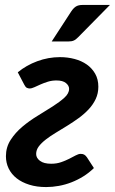

<svg xmlns="http://www.w3.org/2000/svg" viewBox="-20 -751 466 778"><path d="M223 -519.5Q254 -519.5 282.2 -512Q310.5 -504.5 331.8 -489.5Q353 -474.5 365.8 -452Q378.5 -429.5 378.5 -399.5Q378.5 -372.5 367.8 -349.8Q357 -327 339.2 -308Q321.5 -289 298.8 -272.5Q276 -256 252.5 -241.5Q229 -227 206.2 -213.2Q183.5 -199.5 165.8 -185.8Q148 -172 137.2 -157.8Q126.5 -143.5 126.5 -127Q126.5 -111 142 -99.2Q157.5 -87.5 187.5 -87.5Q209.5 -87.5 227.5 -93.8Q245.5 -100 260.2 -107.5Q275 -115 286.5 -121.2Q298 -127.5 307 -127.5Q315.5 -127.5 321 -124.5Q326.5 -121.5 332 -114L360.5 -70Q340.5 -50.5 317.5 -36.2Q294.5 -22 269.5 -12.2Q244.5 -2.5 218.5 2.2Q192.5 7 167 7Q129 7 98.8 -2.5Q68.5 -12 47.5 -28.5Q26.5 -45 15.2 -68Q4 -91 4 -118Q4 -154.5 23 -184Q42 -213.5 70.5 -237.5Q99 -261.5 132 -281.5Q165 -301.5 193.5 -319.8Q222 -338 241 -355.2Q260 -372.5 260 -391Q260 -404 247.2 -414.5Q234.5 -425 208.5 -425Q190.5 -425 174.2 -420Q158 -415 144.5 -409Q131 -403 119.8 -397.8Q108.5 -392.5 100 -392.5Q95 -392.5 89.2 -395Q83.5 -397.5 78.5 -407.5L52 -458Q86.5 -486.5 131.2 -503Q176 -519.5 223 -519.5ZM425.5 -731 297 -600.5Q287.5 -590.5 279 -586.8Q270.5 -583 257.5 -583H189.5L268.5 -704.5Q277 -717.5 287 -724.2Q297 -731 315.5 -731Z"/></svg>

Font: Lato 2
Style: Bold Italic
Weight: 700
Italic angle: -7°
Designer: Lukasz Dziedzic with Adam Twardoch and Botio Nikoltchev
Foundry: tyPoland Lukasz Dziedzic
Version: Version 2.015; 2015-08-06; http://www.latofonts.com/